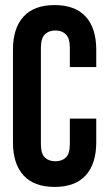

<svg xmlns="http://www.w3.org/2000/svg" viewBox="-20 -728 426 756"><path d="M359 -261V-168Q359 -83 317.5 -37.5Q276 8 195 8Q114 8 72.5 -37.5Q31 -83 31 -168V-532Q31 -617 72.5 -662.5Q114 -708 195 -708Q276 -708 317.5 -662.5Q359 -617 359 -532V-464H255V-539Q255 -577 239.5 -592.5Q224 -608 198 -608Q172 -608 156.5 -592.5Q141 -577 141 -539V-161Q141 -123 156.5 -108Q172 -93 198 -93Q224 -93 239.5 -108Q255 -123 255 -161V-261Z"/></svg>

Font: BebasNeueW03-Regular
Style: Regular
Weight: 400
Designer: Ryoichi Tsunekawa
Foundry: Ryoichi Tsunekawa
Version: Version 1.30